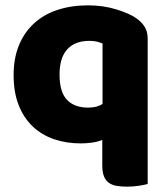

<svg xmlns="http://www.w3.org/2000/svg" viewBox="-20 -521 627 719"><path d="M282 16Q229 16 183 0.5Q137 -15 103 -47Q69 -79 50 -127Q31 -175 31 -240Q31 -303 51 -351.5Q71 -400 107.5 -433.5Q144 -467 195.5 -484Q247 -501 310 -501Q366 -501 415 -486Q464 -471 490 -453Q510 -439 521.5 -421Q533 -403 533 -376V168Q523 171 501 174.5Q479 178 456 178Q434 178 416.5 175Q399 172 387 163Q375 154 369 138.5Q363 123 363 98V3Q346 10 325 13Q304 16 282 16ZM364 -358Q355 -362 343 -365Q331 -368 315 -368Q261 -368 232 -336.5Q203 -305 203 -242Q203 -176 231 -147Q259 -118 310 -118Q344 -118 364 -132Z"/></svg>

Font: Baloo Da
Style: Regular
Weight: 400
Designer: Noopur Datye and Ek Type
Foundry: Ek Type
Version: Version 1.443;PS 1.000;hotconv 16.6.51;makeotf.lib2.5.65220;